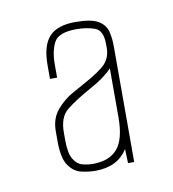

<svg xmlns="http://www.w3.org/2000/svg" viewBox="-48 -643 358 398"><g transform="rotate(-10 131.0 -443.5)"><path d="M123 -288Q109 -288 93.5 -291.5Q78 -295 67 -310.5Q56 -326 56 -362V-383Q56 -410 71 -427.5Q86 -445 104 -455Q122 -465 129 -469Q166 -489 178 -502Q190 -515 190 -535V-543Q190 -572 173 -578Q156 -584 135 -584Q97 -584 87.5 -566Q78 -548 78 -520V-492H63V-521Q63 -562 80 -580.5Q97 -599 135 -599Q169 -599 183.5 -590Q198 -581 201.5 -566.5Q205 -552 205 -536V-292H192L191 -322Q170 -288 123 -288ZM120 -303Q155 -303 172 -323Q189 -343 189 -389V-492Q172 -474 142 -458Q108 -439 90 -424.5Q72 -410 72 -378V-362Q72 -334 79.5 -321.5Q87 -309 98 -306Q109 -303 120 -303Z"/></g></svg>

Font: Alumni Sans Pinstripe
Style: Regular
Weight: 400
Designer: Robert E. Leuschke
Foundry: Robert E. Leuschke
Version: Version 1.010; ttfautohint (v1.8.4.7-5d5b)